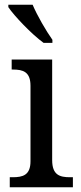

<svg xmlns="http://www.w3.org/2000/svg" viewBox="-20 -786 338 806"><path d="M163 -606H200V-619C173 -657 136 -721 117 -766H15V-756C38 -721 113 -642 163 -606ZM21 0H286V-42H274C231 -42 199 -51 199 -114V-536H29V-494H35C76 -494 108 -485 108 -426V-109C108 -50 75 -42 33 -42H21Z"/></svg>

Font: Noto Serif Bengali SemiCondensed
Style: Regular
Weight: 400
Width: 4
Designer: Juan Bruce, Universal Thirst, Indian Type Foundry and the Monotype Design Team.
Foundry: Monotype Imaging Inc.
Version: Version 2.003